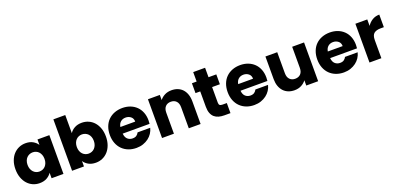

<svg xmlns="http://www.w3.org/2000/svg" viewBox="9 -1664 5370 2597"><g transform="rotate(-20 2694.0 -366.0)"><path d="M28 -280Q28 -346 47 -399Q66 -452 99.5 -489Q133 -526 178 -546Q223 -566 274 -566Q337 -566 380 -541Q423 -516 446 -479V-558H617V0H446V-79Q423 -42 379.5 -17Q336 8 273 8Q222 8 177.5 -12Q133 -32 99.5 -69.5Q66 -107 47 -160.5Q28 -214 28 -280ZM446 -279Q446 -312 436 -338Q426 -364 409.5 -381.5Q393 -399 370.5 -408Q348 -417 324 -417Q300 -417 278 -408Q256 -399 239 -382Q222 -365 212 -339Q202 -313 202 -280Q202 -247 212 -221Q222 -195 239 -177Q256 -159 278 -150Q300 -141 324 -141Q348 -141 370.5 -150Q393 -159 409.5 -176.5Q426 -194 436 -220Q446 -246 446 -279Z M912 -479Q935 -517 979.5 -541.5Q1024 -566 1084 -566Q1136 -566 1181 -546Q1226 -526 1259 -489Q1292 -452 1311 -399Q1330 -346 1330 -280Q1330 -214 1311 -160.5Q1292 -107 1258.5 -69.5Q1225 -32 1180 -12Q1135 8 1084 8Q1022 8 978.5 -16.5Q935 -41 912 -78V0H741V-740H912ZM1156 -280Q1156 -313 1146 -339Q1136 -365 1119 -382Q1102 -399 1079.5 -408Q1057 -417 1033 -417Q1009 -417 987 -408Q965 -399 948 -381.5Q931 -364 921 -338Q911 -312 911 -279Q911 -246 921 -220Q931 -194 948 -176.5Q965 -159 987 -150Q1009 -141 1033 -141Q1057 -141 1079.5 -150Q1102 -159 1119 -177Q1136 -195 1146 -221Q1156 -247 1156 -280Z M1666 -429Q1624 -429 1594.5 -404.5Q1565 -380 1557 -333H1771Q1771 -379 1740 -404Q1709 -429 1666 -429ZM1933 -185Q1923 -144 1900 -109Q1877 -74 1842.5 -48Q1808 -22 1764 -7Q1720 8 1668 8Q1606 8 1554.5 -12Q1503 -32 1465.5 -69Q1428 -106 1407 -159.5Q1386 -213 1386 -279Q1386 -345 1406.5 -398.5Q1427 -452 1464.5 -489Q1502 -526 1554 -546Q1606 -566 1668 -566Q1729 -566 1780 -546.5Q1831 -527 1868 -491Q1905 -455 1925.5 -403.5Q1946 -352 1946 -288Q1946 -263 1943 -238H1556Q1561 -183 1590.5 -157Q1620 -131 1662 -131Q1698 -131 1719 -146.5Q1740 -162 1751 -185Z M2421 -303Q2421 -360 2392 -390.5Q2363 -421 2314 -421Q2265 -421 2236 -390.5Q2207 -360 2207 -303V0H2036V-558H2207V-484Q2233 -519 2276 -541.5Q2319 -564 2376 -564Q2424 -564 2464 -548Q2504 -532 2532 -501.5Q2560 -471 2575.5 -426.5Q2591 -382 2591 -326V0H2421Z M2737 -416H2669V-558H2737V-694H2908V-558H3020V-416H2908V-192Q2908 -167 2919.5 -156Q2931 -145 2960 -145H3021V0H2934Q2890 0 2854 -10Q2818 -20 2792 -42.5Q2766 -65 2751.5 -102.5Q2737 -140 2737 -194Z M3362 -429Q3320 -429 3290.5 -404.5Q3261 -380 3253 -333H3467Q3467 -379 3436 -404Q3405 -429 3362 -429ZM3629 -185Q3619 -144 3596 -109Q3573 -74 3538.5 -48Q3504 -22 3460 -7Q3416 8 3364 8Q3302 8 3250.5 -12Q3199 -32 3161.5 -69Q3124 -106 3103 -159.5Q3082 -213 3082 -279Q3082 -345 3102.5 -398.5Q3123 -452 3160.5 -489Q3198 -526 3250 -546Q3302 -566 3364 -566Q3425 -566 3476 -546.5Q3527 -527 3564 -491Q3601 -455 3621.5 -403.5Q3642 -352 3642 -288Q3642 -263 3639 -238H3252Q3257 -183 3286.5 -157Q3316 -131 3358 -131Q3394 -131 3415 -146.5Q3436 -162 3447 -185Z M4283 0H4112V-76Q4086 -40 4043 -17Q4000 6 3943 6Q3895 6 3855 -10Q3815 -26 3786.5 -57Q3758 -88 3742.5 -132Q3727 -176 3727 -232V-558H3897V-255Q3897 -198 3926.5 -167.5Q3956 -137 4004 -137Q4054 -137 4083 -167.5Q4112 -198 4112 -255V-558H4283Z M4652 -429Q4610 -429 4580.5 -404.5Q4551 -380 4543 -333H4757Q4757 -379 4726 -404Q4695 -429 4652 -429ZM4919 -185Q4909 -144 4886 -109Q4863 -74 4828.5 -48Q4794 -22 4750 -7Q4706 8 4654 8Q4592 8 4540.5 -12Q4489 -32 4451.5 -69Q4414 -106 4393 -159.5Q4372 -213 4372 -279Q4372 -345 4392.5 -398.5Q4413 -452 4450.5 -489Q4488 -526 4540 -546Q4592 -566 4654 -566Q4715 -566 4766 -546.5Q4817 -527 4854 -491Q4891 -455 4911.5 -403.5Q4932 -352 4932 -288Q4932 -263 4929 -238H4542Q4547 -183 4576.5 -157Q4606 -131 4648 -131Q4684 -131 4705 -146.5Q4726 -162 4737 -185Z M5193 0H5022V-558H5193V-465Q5222 -510 5266.5 -537Q5311 -564 5368 -564V-383H5321Q5260 -383 5226.5 -357Q5193 -331 5193 -259Z"/></g></svg>

Font: SVN-Poppins
Style: Bold
Weight: 700
Designer: Ninad Kale (Devanagari), Jonny Pinhorn (Latin)
Foundry: Indian Type Foundry
Version: Version 3.200;PS 1.000;hotconv 16.6.54;makeotf.lib2.5.65590